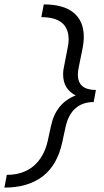

<svg xmlns="http://www.w3.org/2000/svg" viewBox="-51 -731 474 873"><path d="M303 -392Q303 -322 385 -322L375 -267Q324 -267 291.5 -238Q259 -209 247 -153L232 -84Q210 19 143.5 70.5Q77 122 -31 122L-20 64Q54 64 101.5 24Q149 -16 166 -90L181 -159Q203 -262 293 -297Q236 -326 236 -393Q236 -414 242 -438L255 -505Q261 -531 261 -552Q261 -653 137 -653L148 -711Q238 -711 284 -673Q330 -635 330 -563Q330 -536 322 -499L308 -430Q303 -407 303 -392Z"/></svg>

Font: Ysabeau Medium
Style: Italic
Weight: 500
Italic angle: -12°
Designer: Christian Thalmann (Catharsis Fonts)
Version: Version 0.003